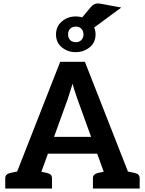

<svg xmlns="http://www.w3.org/2000/svg" viewBox="-20 -1077 828 1097"><path d="M40 0 324 -724H465L749 0H642Q624 0 612 -9Q600 -18 596 -31L422 -512Q416 -531 408.5 -552Q401 -573 395 -599Q387 -573 380 -552.5Q373 -532 367 -511L193 -31Q189 -19 177 -9.5Q165 0 147 0ZM129 0V-67H221V0ZM218 -199 235 -295H548L565 -199ZM558 0V-67H656V0ZM10 0V-58Q10 -72 18 -79Q26 -86 39 -89L97 -101L109 0ZM178 0 191 -101 248 -89Q262 -86 269.5 -79Q277 -72 277 -58V0ZM511 0V-58Q511 -72 519 -79Q527 -86 540 -89L598 -101L610 0ZM679 0 692 -101 749 -89Q763 -86 770.5 -79Q778 -72 778 -58V0ZM412 -779Q367 -779 333.5 -806.5Q300 -834 300 -880Q300 -926 333.5 -954.5Q367 -983 412 -983Q458 -983 492 -955Q526 -927 526 -880Q526 -834 492 -806.5Q458 -779 412 -779ZM414 -836Q433 -836 445 -848.5Q457 -861 457 -880Q457 -900 445 -912.5Q433 -925 414 -925Q392 -925 380.5 -912.5Q369 -900 369 -880Q369 -861 380.5 -848.5Q392 -836 414 -836ZM410 -930 500 -1038Q510 -1049 521.5 -1054Q533 -1059 553 -1056L673 -1034L528 -927Q518 -919 508.5 -916.5Q499 -914 484 -917Z"/></svg>

Font: Aleo
Style: Bold
Weight: 700
Designer: Alessio Laiso
Foundry: Alessio Laiso
Version: Version 2.001;gftools[0.9.29]